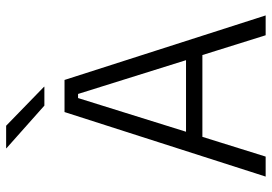

<svg xmlns="http://www.w3.org/2000/svg" viewBox="-147 -717 864 610"><g transform="rotate(-90 285.0 -412.0)"><path d="M29 0 234 -639H336L541 0H478L291.5 -596H278.5L92.5 0ZM138.5 -201V-253H431V-201ZM190.5 -824.5 314.5 -704V-703H254.5L119 -823.5V-824.5Z"/></g></svg>

Font: Anek Latin Medium Light
Style: Regular
Weight: 300
Version: Version 1.003